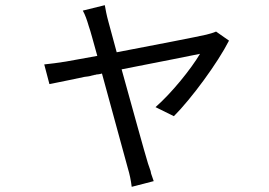

<svg xmlns="http://www.w3.org/2000/svg" viewBox="-20 -632 1040 742"><path d="M865 -475 815 -510C804 -505 789 -501 777 -498C743 -490 573 -457 431 -430L399 -548C392 -573 388 -595 385 -612L300 -591C309 -575 316 -555 323 -531C330 -512 341 -469 356 -416C295 -405 249 -397 234 -394C203 -389 179 -386 151 -383L171 -307L201 -313C228 -318 263 -326 307 -335C316 -336 326 -337 335 -340L344 -342C345 -342 345 -342 346 -343H350C351 -344 351 -344 352 -344L361 -345C368 -346 372 -347 374 -348C414 -204 461 -27 474 18C481 41 486 65 489 90L574 68C571 60 568 50 564 39L562 29C558 18 555 8 552 0C539 -42 490 -220 450 -364C589 -391 729 -419 753 -424C718 -365 643 -272 581 -218L652 -183C720 -251 822 -390 865 -475Z"/></svg>

Font: Spoqa Han Sans Neo
Style: Regular
Weight: 400
Designer: [Spoqa Han Sans Neo] Dong-huui Kim ___ Younghwa Kang ___ Yujin Lee ___ [Noto Sans] Ryoko NISHIZUKA ____ (kana & ideograp
Foundry: Spoqa (http://www.spoqa-han-sans.com)
Version: Version 1.100;hotconv 1.0.109;makeotfexe 2.5.65596